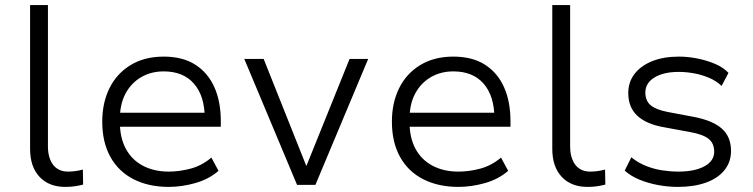

<svg xmlns="http://www.w3.org/2000/svg" viewBox="-20 -725 2953 753"><path d="M236 8Q172 8 135 -31.5Q98 -71 98 -141V-705H168V-150Q168 -120 177.5 -97.5Q187 -75 204.5 -63.5Q222 -52 246 -52Q261 -52 275.5 -54Q290 -56 305 -60L306 -1Q290 3 273.5 5.5Q257 8 236 8Z M642 8Q563 8 504 -22Q445 -52 413 -109.5Q381 -167 381 -248Q381 -322 409.5 -379.5Q438 -437 492.5 -470Q547 -503 622 -503Q697 -503 746.5 -471Q796 -439 821 -382.5Q846 -326 846 -250V-228H430V-283H805L783 -261Q783 -348 741 -396.5Q699 -445 622 -445Q572 -445 533 -422Q494 -399 472 -357.5Q450 -316 450 -257V-248Q450 -185 473.5 -141.5Q497 -98 540.5 -75Q584 -52 642 -52Q683 -52 727 -63.5Q771 -75 809 -107L837 -55Q799 -22 746 -7Q693 8 642 8Z M1145 0 938 -494H1014L1181 -75H1182L1351 -494H1424L1217 0Z M1778 8Q1699 8 1640 -22Q1581 -52 1549 -109.5Q1517 -167 1517 -248Q1517 -322 1545.5 -379.5Q1574 -437 1628.5 -470Q1683 -503 1758 -503Q1833 -503 1882.5 -471Q1932 -439 1957 -382.5Q1982 -326 1982 -250V-228H1566V-283H1941L1919 -261Q1919 -348 1877 -396.5Q1835 -445 1758 -445Q1708 -445 1669 -422Q1630 -399 1608 -357.5Q1586 -316 1586 -257V-248Q1586 -185 1609.5 -141.5Q1633 -98 1676.5 -75Q1720 -52 1778 -52Q1819 -52 1863 -63.5Q1907 -75 1945 -107L1973 -55Q1935 -22 1882 -7Q1829 8 1778 8Z M2284 8Q2220 8 2183 -31.5Q2146 -71 2146 -141V-705H2216V-150Q2216 -120 2225.5 -97.5Q2235 -75 2252.5 -63.5Q2270 -52 2294 -52Q2309 -52 2323.5 -54Q2338 -56 2353 -60L2354 -1Q2338 3 2321.5 5.5Q2305 8 2284 8Z M2639 8Q2599 8 2559.5 0.5Q2520 -7 2486.5 -21Q2453 -35 2430 -56L2456 -108Q2482 -87 2513 -74.5Q2544 -62 2577 -57Q2610 -52 2640 -52Q2705 -52 2743 -73Q2781 -94 2781 -130Q2781 -163 2759 -180.5Q2737 -198 2687 -207L2584 -226Q2515 -238 2479.5 -271Q2444 -304 2444 -360Q2444 -403 2468.5 -435Q2493 -467 2537.5 -485Q2582 -503 2643 -503Q2678 -503 2715.5 -495.5Q2753 -488 2785.5 -474Q2818 -460 2837 -439L2810 -388Q2789 -408 2760.5 -420Q2732 -432 2701.5 -437.5Q2671 -443 2642 -443Q2582 -443 2546.5 -421Q2511 -399 2511 -362Q2511 -330 2531.5 -312.5Q2552 -295 2598 -286L2699 -267Q2774 -253 2810.5 -221Q2847 -189 2847 -133Q2847 -90 2821.5 -58Q2796 -26 2749 -9Q2702 8 2639 8Z"/></svg>

Font: Nunito Sans 7pt Light
Style: Regular
Weight: 300
Designer: Vernon Adams
Foundry: Vernon Adams
Version: Version 3.101;gftools[0.9.27]